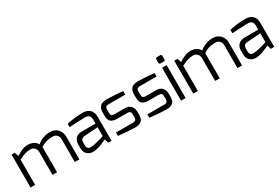

<svg xmlns="http://www.w3.org/2000/svg" viewBox="68 -1687 3907 2684"><g transform="rotate(-30 2021.5 -345.0)"><path d="M60 0V-531H112L134 -467Q140 -471 158.5 -481.5Q177 -492 184.5 -496.5Q192 -501 208.5 -509Q225 -517 235.5 -520.5Q246 -524 261 -529Q276 -534 291.5 -535.5Q307 -537 323 -537Q373 -537 413 -516Q453 -495 470 -459Q564 -537 684 -537Q754 -537 801 -489Q848 -441 848 -366V0H774V-366Q774 -410 748.5 -436.5Q723 -463 684 -463Q624 -463 580.5 -451Q537 -439 488 -407V-368V0H414V-366Q414 -410 388.5 -436.5Q363 -463 323 -463Q286 -463 253.5 -455Q221 -447 203 -439.5Q185 -432 134 -407V0Z M938 -126V-187Q938 -248 973.5 -284Q1009 -320 1071 -320Q1170 -320 1235 -320Q1262 -320 1277.5 -320Q1293 -320 1293 -320Q1293 -349 1293 -369Q1293 -373 1293 -376Q1293 -379 1293 -381.5Q1293 -384 1293 -385.5Q1293 -387 1293 -387Q1293 -469 1211 -469Q1121 -469 955 -457V-511Q1056 -539 1214 -541Q1215 -541 1217 -541Q1283 -541 1325 -502.5Q1367 -464 1367 -387V0H1312L1293 -64L1278 -57Q1264 -50 1240 -39.5Q1216 -29 1188 -18.5Q1160 -8 1128 -1Q1096 6 1071 6Q1014 6 976 -29Q938 -64 938 -126ZM1012 -131Q1012 -68 1071 -68Q1107 -68 1162.5 -81Q1218 -94 1256 -106L1293 -119V-262L1071 -246Q1041 -243 1026.5 -225Q1012 -207 1012 -181Z M1457 -358V-404Q1457 -469 1489 -502.5Q1521 -536 1595 -536Q1690 -536 1856 -520V-463H1595Q1572 -463 1558 -459Q1544 -455 1538.5 -445.5Q1533 -436 1532 -428Q1531 -420 1531 -404V-358Q1531 -338 1535.5 -326Q1540 -314 1550 -309Q1560 -304 1569 -302.5Q1578 -301 1595 -301H1753Q1816 -301 1849.5 -265.5Q1883 -230 1883 -172V-123Q1883 -49 1847 -22Q1811 5 1753 5Q1660 5 1479 -14V-69H1753Q1755 -69 1757 -69Q1764 -69 1771 -70.5Q1778 -72 1787.5 -77Q1797 -82 1803 -94Q1809 -106 1809 -123V-172Q1809 -200 1796.5 -213.5Q1784 -227 1753 -227H1595Q1522 -227 1489.5 -255Q1457 -283 1457 -358Z M1963 -358V-404Q1963 -469 1995 -502.5Q2027 -536 2101 -536Q2196 -536 2362 -520V-463H2101Q2078 -463 2064 -459Q2050 -455 2044.5 -445.5Q2039 -436 2038 -428Q2037 -420 2037 -404V-358Q2037 -338 2041.5 -326Q2046 -314 2056 -309Q2066 -304 2075 -302.5Q2084 -301 2101 -301H2259Q2322 -301 2355.5 -265.5Q2389 -230 2389 -172V-123Q2389 -49 2353 -22Q2317 5 2259 5Q2166 5 1985 -14V-69H2259Q2261 -69 2263 -69Q2270 -69 2277 -70.5Q2284 -72 2293.5 -77Q2303 -82 2309 -94Q2315 -106 2315 -123V-172Q2315 -200 2302.5 -213.5Q2290 -227 2259 -227H2101Q2028 -227 1995.5 -255Q1963 -283 1963 -358Z M2479 -617V-671Q2479 -696 2503 -696H2553Q2576 -696 2576 -671V-617Q2576 -594 2553 -594H2503Q2479 -594 2479 -617ZM2489 0V-531H2563V0Z M2686 0V-531H2738L2760 -467Q2766 -471 2784.5 -481.5Q2803 -492 2810.5 -496.5Q2818 -501 2834.5 -509Q2851 -517 2861.5 -520.5Q2872 -524 2887 -529Q2902 -534 2917.5 -535.5Q2933 -537 2949 -537Q2999 -537 3039 -516Q3079 -495 3096 -459Q3190 -537 3310 -537Q3380 -537 3427 -489Q3474 -441 3474 -366V0H3400V-366Q3400 -410 3374.5 -436.5Q3349 -463 3310 -463Q3250 -463 3206.5 -451Q3163 -439 3114 -407V-368V0H3040V-366Q3040 -410 3014.5 -436.5Q2989 -463 2949 -463Q2912 -463 2879.5 -455Q2847 -447 2829 -439.5Q2811 -432 2760 -407V0Z M3564 -126V-187Q3564 -248 3599.5 -284Q3635 -320 3697 -320Q3796 -320 3861 -320Q3888 -320 3903.5 -320Q3919 -320 3919 -320Q3919 -349 3919 -369Q3919 -373 3919 -376Q3919 -379 3919 -381.5Q3919 -384 3919 -385.5Q3919 -387 3919 -387Q3919 -469 3837 -469Q3747 -469 3581 -457V-511Q3682 -539 3840 -541Q3841 -541 3843 -541Q3909 -541 3951 -502.5Q3993 -464 3993 -387V0H3938L3919 -64L3904 -57Q3890 -50 3866 -39.5Q3842 -29 3814 -18.5Q3786 -8 3754 -1Q3722 6 3697 6Q3640 6 3602 -29Q3564 -64 3564 -126ZM3638 -131Q3638 -68 3697 -68Q3733 -68 3788.5 -81Q3844 -94 3882 -106L3919 -119V-262L3697 -246Q3667 -243 3652.5 -225Q3638 -207 3638 -181Z"/></g></svg>

Font: Mina
Style: Regular
Weight: 400
Version: Version 1.000